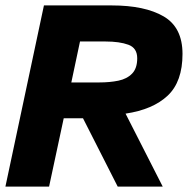

<svg xmlns="http://www.w3.org/2000/svg" viewBox="-43 -688 707 708"><path d="M-23 0 119 -668H369Q491 -668 560.5 -627.5Q630 -587 630 -489Q630 -387 575.5 -335.5Q521 -284 420 -269L557 0H391L263 -252H192L138 0ZM220 -384H323Q362 -384 393.5 -390.5Q425 -397 444 -416.5Q463 -436 463 -473Q463 -511 430.5 -523Q398 -535 346 -535H252Z"/></svg>

Font: Atkinson Hyperlegible
Style: Bold Italic
Weight: 700
Italic angle: -12°
Designer: Elliott Scott, Megan Eiswerth, Linus Boman, Theodore Petrosky
Foundry: Braille Institute
Version: Version 1.006; ttfautohint (v1.8.3)